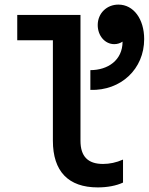

<svg xmlns="http://www.w3.org/2000/svg" viewBox="-20 -805 647 835"><path d="M330 -193V-740H55V-630H210V-193C210 -60 277 10 405 10C446 10 485 3 515 -11V-111C486 -98 456 -92 428 -92C362 -92 330 -125 330 -193ZM373 -500V-414C506 -410 607 -505 607 -635C607 -722 561 -785 495 -785C444 -785 405 -747 405 -696C405 -650 436 -613 477 -613C490 -613 503 -617 513 -624C513 -543 449 -500 373 -500Z"/></svg>

Font: CommitMono-dimboump
Style: Bold
Weight: 700
Monospace: yes
Designer: Eigil Nikolajsen
Foundry: Eigil Nikolajsen
Version: Version 1.143